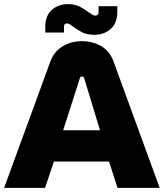

<svg xmlns="http://www.w3.org/2000/svg" viewBox="-20 -913 796 933"><path d="M0 0 225 -615Q243 -663 284.5 -688Q326 -713 378 -713Q430 -713 471.5 -689Q513 -665 531 -616L756 0H551L510 -128H242L199 0ZM287 -280H466L389 -533Q387 -541 378 -541Q371 -541 368 -533ZM440 -744Q401 -744 379 -756Q357 -768 336 -783Q329 -789 321 -794Q313 -799 306 -799Q291 -799 291 -785V-755H200V-783Q200 -837 232 -865Q264 -893 310 -893Q344 -893 367 -881Q390 -869 410 -854Q418 -849 427 -843Q436 -837 443 -837Q449 -837 454 -841Q459 -845 459 -854V-883H550V-854Q550 -801 518 -772.5Q486 -744 440 -744Z"/></svg>

Font: MuseoModerno ExtraBold
Style: Regular
Weight: 800
Designer: Pablo Cosgaya, Héctor Gatti, Marcela Romero, and the Authors of The MuseoModerno Project.
Foundry: Omnibus-Type Team
Version: Version 1.001